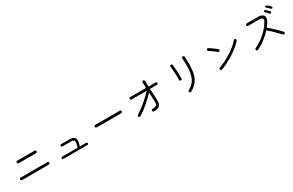

<svg xmlns="http://www.w3.org/2000/svg" viewBox="232 -2532 6535 4280"><g transform="rotate(-30 3500.0 -392.5)"><path d="M159 -157Q146 -157 136.5 -166.5Q127 -176 127 -189Q127 -203 136.5 -212Q146 -221 159 -221H848Q861 -221 870.5 -212Q880 -203 880 -189Q880 -176 870.5 -166.5Q861 -157 848 -157ZM281 -520Q268 -520 258.5 -530Q249 -540 249 -553Q249 -566 258.5 -575.5Q268 -585 281 -585H726Q740 -585 749.5 -575.5Q759 -566 759 -553Q759 -540 749.5 -530Q740 -520 726 -520Z M1194 -105Q1182 -105 1173.5 -113.5Q1165 -122 1165 -134Q1165 -146 1173.5 -154Q1182 -162 1194 -162H1588Q1617 -243 1619.5 -285Q1622 -327 1599.5 -342Q1577 -357 1530 -357H1313Q1301 -357 1292.5 -365.5Q1284 -374 1284 -386Q1284 -398 1292.5 -406.5Q1301 -415 1313 -415H1530Q1636 -415 1665.5 -356.5Q1695 -298 1647 -162H1810Q1822 -162 1830.5 -154Q1839 -146 1839 -134Q1839 -122 1830.5 -113.5Q1822 -105 1810 -105Z M2184 -342Q2171 -342 2161.5 -352Q2152 -362 2152 -375Q2152 -388 2161.5 -397.5Q2171 -407 2184 -407H2817Q2830 -407 2839.5 -397.5Q2849 -388 2849 -375Q2849 -362 2839.5 -352Q2830 -342 2817 -342Z M3472 -13Q3459 -13 3449.5 -22.5Q3440 -32 3440 -45Q3440 -59 3449.5 -68Q3459 -77 3472 -77Q3523 -79 3550.5 -89Q3578 -99 3588 -123Q3598 -147 3596 -189Q3595 -231 3591.5 -296.5Q3588 -362 3585 -432Q3540 -383 3486.5 -332Q3433 -281 3375.5 -232.5Q3318 -184 3262 -142Q3206 -100 3156 -70Q3145 -63 3132 -67Q3119 -71 3112 -83Q3105 -94 3109 -107Q3113 -120 3125 -127Q3170 -154 3226.5 -195.5Q3283 -237 3343.5 -287Q3404 -337 3460 -390Q3516 -443 3561 -492H3172Q3159 -492 3149.5 -501Q3140 -510 3140 -523Q3140 -536 3149.5 -545Q3159 -554 3172 -554H3579Q3577 -602 3575.5 -640Q3574 -678 3573 -698Q3572 -711 3581.5 -720.5Q3591 -730 3604 -731Q3618 -731 3627.5 -722Q3637 -713 3637 -699Q3638 -677 3639.5 -639Q3641 -601 3643 -554H3822Q3835 -554 3844 -545Q3853 -536 3853 -523Q3853 -510 3844 -501Q3835 -492 3822 -492H3645Q3648 -438 3650.5 -382Q3653 -326 3655.5 -277Q3658 -228 3659 -193Q3664 -93 3618.5 -53Q3573 -13 3472 -13Z M4411 22Q4399 29 4386 25Q4373 21 4367 9Q4360 -2 4364 -15Q4368 -28 4380 -35Q4446 -71 4491 -116Q4536 -161 4563 -221Q4590 -281 4602.5 -361Q4615 -441 4615 -547Q4615 -591 4613.5 -637Q4612 -683 4607 -717Q4605 -731 4613.5 -741.5Q4622 -752 4635 -753Q4648 -755 4658.5 -747Q4669 -739 4671 -726Q4674 -703 4676 -671Q4678 -639 4678.5 -606Q4679 -573 4679 -547Q4679 -398 4654 -292.5Q4629 -187 4570.5 -111.5Q4512 -36 4411 22ZM4333 -311Q4320 -312 4311.5 -322Q4303 -332 4304 -345Q4306 -375 4305 -422.5Q4304 -470 4301.5 -522Q4299 -574 4295 -618.5Q4291 -663 4286 -687Q4284 -700 4291 -711Q4298 -722 4311 -724Q4325 -727 4336.5 -720Q4348 -713 4349 -699Q4354 -668 4358 -620.5Q4362 -573 4365 -520Q4368 -467 4369 -419Q4370 -371 4368 -341Q4367 -326 4357 -318Q4347 -310 4333 -311Z M5251 -62Q5238 -58 5226.5 -63.5Q5215 -69 5210 -82Q5206 -94 5211 -106.5Q5216 -119 5229 -123Q5313 -153 5397.5 -196Q5482 -239 5559.5 -289.5Q5637 -340 5700.5 -393Q5764 -446 5805 -497Q5813 -508 5826.5 -509Q5840 -510 5850 -502Q5861 -493 5862 -480Q5863 -467 5855 -456Q5813 -405 5745.5 -349Q5678 -293 5595 -239Q5512 -185 5423.5 -139Q5335 -93 5251 -62ZM5369 -446Q5345 -467 5314 -490.5Q5283 -514 5251.5 -535.5Q5220 -557 5193 -573Q5182 -580 5178.5 -593Q5175 -606 5182 -617Q5189 -628 5202.5 -632Q5216 -636 5227 -628Q5255 -610 5289 -586Q5323 -562 5355 -538Q5387 -514 5408 -497Q5419 -489 5420.5 -476Q5422 -463 5414 -452Q5406 -442 5392.5 -439.5Q5379 -437 5369 -446Z M6167 -42Q6155 -36 6142.5 -40.5Q6130 -45 6124 -57Q6118 -69 6122.5 -81.5Q6127 -94 6139 -100Q6238 -148 6325.5 -212.5Q6413 -277 6483.5 -353.5Q6554 -430 6601 -513Q6628 -560 6609.5 -587Q6591 -614 6529 -614H6243Q6230 -614 6220 -623.5Q6210 -633 6210 -646Q6210 -660 6220 -669Q6230 -678 6243 -678H6529Q6602 -678 6641 -652Q6680 -626 6684 -581.5Q6688 -537 6656 -481Q6624 -424 6581 -371Q6618 -342 6657.5 -306.5Q6697 -271 6735.5 -234Q6774 -197 6807 -164Q6840 -131 6863 -106Q6873 -96 6873 -82.5Q6873 -69 6863 -60Q6853 -51 6840 -51Q6827 -51 6817 -61Q6794 -84 6761.5 -117.5Q6729 -151 6691 -188.5Q6653 -226 6615 -261.5Q6577 -297 6542 -325Q6466 -241 6369.5 -167Q6273 -93 6167 -42ZM6830 -608Q6822 -601 6811 -602Q6800 -603 6792 -612Q6779 -629 6756 -653Q6733 -677 6716 -691Q6708 -698 6707 -708.5Q6706 -719 6713 -726Q6721 -735 6731.5 -735Q6742 -735 6750 -728Q6761 -720 6777 -705Q6793 -690 6808.5 -674Q6824 -658 6833 -647Q6841 -639 6839.5 -627.5Q6838 -616 6830 -608ZM6911 -689Q6903 -682 6892 -682.5Q6881 -683 6873 -691Q6859 -708 6834 -730Q6809 -752 6792 -765Q6784 -772 6782 -782.5Q6780 -793 6787 -801Q6795 -810 6805.5 -810.5Q6816 -811 6825 -804Q6836 -796 6852.5 -782Q6869 -768 6885.5 -753.5Q6902 -739 6912 -728Q6920 -720 6919.5 -708.5Q6919 -697 6911 -689Z"/></g></svg>

Font: Zen Maru Gothic
Style: Regular
Weight: 400
Designer: Yoshimichi Ohira
Foundry: Positype
Version: Version 1.002